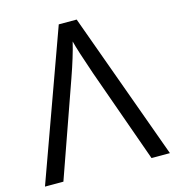

<svg xmlns="http://www.w3.org/2000/svg" viewBox="-107 -804 816 895"><g transform="rotate(-15 301.5 -357.0)"><path d="M603 0H514.2L353 -453.1Q310.5 -576.2 299.8 -620.1Q283.7 -552.2 249 -454.1L88.9 0H0L257.8 -713.9H344.2Z"/></g></svg>

Font: WebKoruri
Style: Regular
Weight: 400
Foundry: lindwurm / mohemohe
Version: Version 1.00